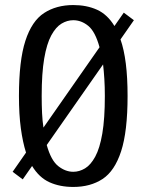

<svg xmlns="http://www.w3.org/2000/svg" viewBox="-20 -730 580 760"><path d="M270 10Q217 10 176 -8.5Q135 -27 107 -73L70 -20L30 -50L83 -126Q70 -167 62.5 -222Q55 -277 55 -350Q55 -490 80.5 -568.5Q106 -647 154.5 -678.5Q203 -710 270 -710Q323 -710 364 -691.5Q405 -673 433 -627L470 -680L510 -650L457 -574Q471 -534 478 -478.5Q485 -423 485 -350Q485 -210 459.5 -131.5Q434 -53 386 -21.5Q338 10 270 10ZM270 -50Q294 -50 316.5 -63.5Q339 -77 357 -110Q375 -143 385 -201.5Q395 -260 395 -350Q395 -387 393 -418Q391 -449 388 -475L165 -156Q182 -95 210.5 -72.5Q239 -50 270 -50ZM152 -225 374 -543Q357 -605 329.5 -627.5Q302 -650 270 -650Q246 -650 223.5 -636.5Q201 -623 183 -590Q165 -557 155 -498.5Q145 -440 145 -350Q145 -313 146.5 -282Q148 -251 152 -225Z"/></svg>

Font: Cuprum
Style: Regular
Weight: 400
Designer: Jovanny Lemonad
Foundry: Jovanny Lemonad
Version: Version 3.000